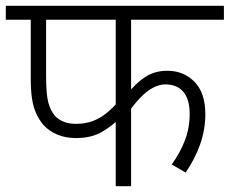

<svg xmlns="http://www.w3.org/2000/svg" viewBox="-20 -642 792 662"><path d="M432 -574V-309L419 -318Q448 -355 480.5 -376.5Q513 -398 557 -398Q613 -398 650.5 -360Q688 -322 688 -248Q688 -196 670.5 -145.5Q653 -95 620 -47L572 -75Q600 -113 617 -156.5Q634 -200 634 -249Q634 -299 612.5 -325Q591 -351 550 -351Q530 -351 508.5 -340Q487 -329 465 -306.5Q443 -284 419 -249L432 -286V0H379V-244L391 -233Q367 -208 331 -187Q295 -166 242 -166Q206 -166 177.5 -178Q149 -190 129 -212Q115 -229 105 -250.5Q95 -272 90.5 -301Q86 -330 86 -370V-574H0V-622H752V-574ZM139 -574V-378Q139 -317 146.5 -289Q154 -261 169 -243Q181 -230 199 -222.5Q217 -215 242 -215Q273 -215 298 -224Q323 -233 346 -251Q369 -269 391 -296L379 -256V-574Z"/></svg>

Font: Noto Sans Devanagari Light
Style: Regular
Weight: 300
Version: Version 2.003